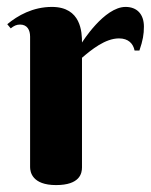

<svg xmlns="http://www.w3.org/2000/svg" viewBox="-20 -527 437 555"><path d="M217 -404C217 -433 215 -507 130 -507C75 -507 31 -482 1 -457L11 -445C20 -452 27 -456 38 -456C59 -456 67 -440 67 -421V-44C67 -30 73 8 142 8C211 8 217 -26 217 -43V-360C244 -383 284 -416 324 -416C351 -416 365 -401 369 -381H383C393 -410 396 -428 396 -450C396 -486 376 -507 343 -507C281 -507 217 -404 217 -404Z"/></svg>

Font: Berkshire Swash
Style: Regular
Weight: 700
Designer: Astigmatic (AOETI)
Foundry: Astigmatic (AOETI)
Version: Version 1.000